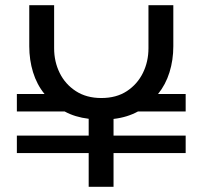

<svg xmlns="http://www.w3.org/2000/svg" viewBox="-20 -720 780 740"><path d="M321.8 0V-130H45V-197.4H321.8V-262.2Q295.4 -265.4 272.3 -272.4Q249.2 -279.4 229.2 -290.4H45V-357.8H151.6Q121.8 -394.4 107.3 -441.8Q92.8 -489.2 92.8 -541.8V-700H188.6V-534Q188.6 -482.4 210 -438.9Q231.4 -395.4 272.3 -368.8Q313.2 -342.2 370.6 -342.2Q428.6 -342.2 469 -368.8Q509.4 -395.4 530.8 -438.9Q552.2 -482.4 552.2 -534V-700H648V-541.8Q648 -488.6 633.2 -441.2Q618.4 -393.8 589.2 -357.8H695.6V-290.4H511.8Q491.8 -279.4 468.4 -272.1Q445 -264.8 417.6 -261.6V-197.4H695.6V-130H417.6V0Z"/></svg>

Font: MuseoModerno Thin
Style: Regular
Weight: 100
Designer: Pablo Cosgaya, Héctor Gatti, Marcela Romero, and the Authors of The MuseoModerno Project.
Foundry: Omnibus-Type Team
Version: Version 1.003